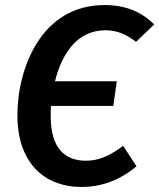

<svg xmlns="http://www.w3.org/2000/svg" viewBox="-20 -726 631 761"><path d="M320 -89C236 -89 181 -140 181 -265C181 -278 181 -292 182 -306H429L443 -404H198C224 -509 283 -606 398 -606C444 -606 481 -590 519 -560L591 -629C542 -678 480 -706 394 -706C144 -706 49 -456 49 -269C49 -84 152 15 304 15C399 15 472 -25 521 -67L468 -148C426 -117 381 -89 320 -89Z"/></svg>

Font: Fira Sans Medium
Style: Italic
Weight: 500
Italic angle: -8°
Designer: bBox Type GmbH & Carrois Corporate GbR & Edenspiekermann AG
Foundry: bBox Type GmbH & Carrois Corporate GbR & Edenspiekermann AG
Version: Version 4.301;PS 004.301;hotconv 1.0.88;makeotf.lib2.5.64775